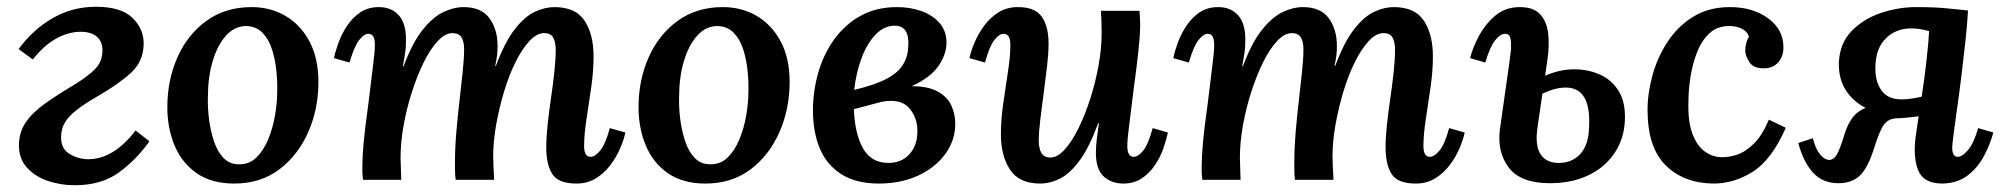

<svg xmlns="http://www.w3.org/2000/svg" viewBox="-20 -532 5925 568"><path d="M201 16Q159 16 121 3Q83 -10 59 -37Q35 -64 36 -105Q37 -142 56.5 -170.5Q76 -199 113 -225.5Q150 -252 204 -284Q241 -307 261.5 -328Q282 -349 283 -380Q284 -408 267 -423Q250 -438 219 -438Q182 -438 145.5 -417.5Q109 -397 77 -356L35 -387Q79 -446 137 -479Q195 -512 264 -512Q338 -512 372 -479Q406 -446 405 -401Q404 -350 367.5 -316.5Q331 -283 265 -245Q214 -216 188.5 -190.5Q163 -165 161 -133Q158 -94 184.5 -77.5Q211 -61 241 -61Q316 -61 381 -146L422 -114Q384 -60 332 -22Q280 16 201 16Z M724 -511Q780 -511 824.5 -485Q869 -459 895.5 -409.5Q922 -360 922 -289Q922 -210 892 -141.5Q862 -73 806.5 -31Q751 11 673 11Q606 11 562 -19.5Q518 -50 496.5 -101.5Q475 -153 475 -215Q475 -295 505 -362.5Q535 -430 591 -470.5Q647 -511 724 -511ZM709 -455Q674 -455 648.5 -426.5Q623 -398 609 -350.5Q595 -303 595 -245Q594 -213 598.5 -178.5Q603 -144 613 -114Q623 -84 641 -65Q659 -46 686 -46Q717 -45 738.5 -66Q760 -87 773.5 -120Q787 -153 793.5 -190Q800 -227 800 -260Q801 -290 797.5 -323.5Q794 -357 784.5 -386.5Q775 -416 756.5 -435Q738 -454 709 -455Z M1685 11Q1632 11 1614 -17Q1596 -45 1596 -96Q1596 -125 1600 -163Q1604 -201 1610 -241.5Q1616 -282 1620 -319.5Q1624 -357 1624 -386Q1624 -406 1617 -420Q1610 -434 1590 -434Q1568 -434 1546.5 -411Q1525 -388 1505.5 -349Q1486 -310 1471.5 -262Q1457 -214 1448 -164Q1439 -114 1439 -69Q1439 -55 1440 -36Q1441 -17 1442 0H1328Q1326 -16 1326 -30.5Q1326 -45 1326 -53Q1326 -94 1330 -141.5Q1334 -189 1339.5 -235.5Q1345 -282 1349 -321.5Q1353 -361 1353 -387Q1353 -408 1345.5 -421Q1338 -434 1318 -434Q1297 -434 1275 -410.5Q1253 -387 1233.5 -347.5Q1214 -308 1198.5 -259.5Q1183 -211 1174 -161Q1165 -111 1165 -66Q1165 -52 1166 -32Q1167 -12 1167 0H1054Q1052 -16 1052 -23.5Q1052 -31 1052 -41Q1052 -69 1056 -112.5Q1060 -156 1069 -219Q1078 -296 1083.5 -337.5Q1089 -379 1089 -400Q1089 -432 1070 -432Q1057 -432 1042.5 -413.5Q1028 -395 1014 -347L968 -360Q972 -380 981.5 -406Q991 -432 1007 -456Q1023 -480 1046 -495.5Q1069 -511 1101 -511Q1138 -511 1160 -486.5Q1182 -462 1181 -411Q1181 -389 1178 -372Q1175 -355 1172 -336H1174Q1200 -406 1230.5 -444Q1261 -482 1292 -496.5Q1323 -511 1351 -511Q1404 -511 1428 -478Q1452 -445 1452 -396Q1452 -381 1450.5 -368.5Q1449 -356 1445 -337H1447Q1473 -407 1502.5 -445Q1532 -483 1562 -497Q1592 -511 1620 -511Q1683 -511 1709.5 -470.5Q1736 -430 1736 -365Q1736 -322 1729 -273.5Q1722 -225 1715 -179.5Q1708 -134 1708 -100Q1708 -68 1727 -68Q1740 -68 1755.5 -86.5Q1771 -105 1784 -153L1830 -140Q1826 -120 1815 -94Q1804 -68 1786 -44Q1768 -20 1743 -4.5Q1718 11 1685 11Z M2118 -511Q2174 -511 2218.5 -485Q2263 -459 2289.5 -409.5Q2316 -360 2316 -289Q2316 -210 2286 -141.5Q2256 -73 2200.5 -31Q2145 11 2067 11Q2000 11 1956 -19.5Q1912 -50 1890.5 -101.5Q1869 -153 1869 -215Q1869 -295 1899 -362.5Q1929 -430 1985 -470.5Q2041 -511 2118 -511ZM2103 -455Q2068 -455 2042.5 -426.5Q2017 -398 2003 -350.5Q1989 -303 1989 -245Q1988 -213 1992.5 -178.5Q1997 -144 2007 -114Q2017 -84 2035 -65Q2053 -46 2080 -46Q2111 -45 2132.5 -66Q2154 -87 2167.5 -120Q2181 -153 2187.5 -190Q2194 -227 2194 -260Q2195 -290 2191.5 -323.5Q2188 -357 2178.5 -386.5Q2169 -416 2150.5 -435Q2132 -454 2103 -455Z M2580 11Q2512 11 2468.5 -17Q2425 -45 2405 -93.5Q2385 -142 2385 -205Q2385 -262 2400.5 -316.5Q2416 -371 2447.5 -415Q2479 -459 2525.5 -485Q2572 -511 2634 -511Q2672 -511 2705 -499.5Q2738 -488 2759 -464.5Q2780 -441 2780 -406Q2780 -371 2756 -336.5Q2732 -302 2677 -277Q2726 -277 2754.5 -261Q2783 -245 2794.5 -219.5Q2806 -194 2806 -166Q2806 -117 2776.5 -76.5Q2747 -36 2696 -12.5Q2645 11 2580 11ZM2507 -266Q2569 -281 2603 -299Q2637 -317 2651.5 -341Q2666 -365 2667 -395Q2671 -456 2627 -456Q2596 -456 2571 -430.5Q2546 -405 2529.5 -362Q2513 -319 2507 -266ZM2506 -209Q2509 -135 2533.5 -92.5Q2558 -50 2608 -50Q2647 -50 2670.5 -76Q2694 -102 2694 -144Q2694 -185 2669 -213Q2644 -241 2589 -231Z M3057 11Q2995 11 2968 -30Q2941 -71 2941 -135Q2941 -178 2948 -226.5Q2955 -275 2962 -320.5Q2969 -366 2969 -399Q2969 -432 2949 -432Q2936 -432 2921.5 -413.5Q2907 -395 2894 -347L2848 -360Q2852 -380 2863 -406Q2874 -432 2891.5 -456Q2909 -480 2934 -495.5Q2959 -511 2991 -511Q3042 -511 3062 -482.5Q3082 -454 3082 -403Q3082 -374 3077.5 -335.5Q3073 -297 3067.5 -256Q3062 -215 3057.5 -178Q3053 -141 3053 -115Q3053 -94 3060.5 -80Q3068 -66 3088 -66Q3108 -66 3129.5 -89.5Q3151 -113 3170.5 -152.5Q3190 -192 3205.5 -240.5Q3221 -289 3230 -339Q3239 -389 3239 -434Q3239 -448 3238.5 -468Q3238 -488 3237 -500H3351Q3352 -484 3352.5 -476.5Q3353 -469 3353 -459Q3353 -430 3348 -383Q3343 -336 3334 -270Q3325 -195 3320 -157.5Q3315 -120 3315 -100Q3315 -68 3334 -68Q3347 -68 3362 -86.5Q3377 -105 3390 -153L3435 -140Q3431 -120 3422 -94Q3413 -68 3397 -44Q3381 -20 3358 -4.5Q3335 11 3303 11Q3268 11 3245 -10Q3222 -31 3222 -80Q3222 -102 3225 -123Q3228 -144 3231 -168H3229Q3203 -97 3174.5 -58Q3146 -19 3116.5 -4Q3087 11 3057 11Z M4168 11Q4115 11 4097 -17Q4079 -45 4079 -96Q4079 -125 4083 -163Q4087 -201 4093 -241.5Q4099 -282 4103 -319.5Q4107 -357 4107 -386Q4107 -406 4100 -420Q4093 -434 4073 -434Q4051 -434 4029.5 -411Q4008 -388 3988.5 -349Q3969 -310 3954.5 -262Q3940 -214 3931 -164Q3922 -114 3922 -69Q3922 -55 3923 -36Q3924 -17 3925 0H3811Q3809 -16 3809 -30.5Q3809 -45 3809 -53Q3809 -94 3813 -141.5Q3817 -189 3822.5 -235.5Q3828 -282 3832 -321.5Q3836 -361 3836 -387Q3836 -408 3828.5 -421Q3821 -434 3801 -434Q3780 -434 3758 -410.5Q3736 -387 3716.5 -347.5Q3697 -308 3681.5 -259.5Q3666 -211 3657 -161Q3648 -111 3648 -66Q3648 -52 3649 -32Q3650 -12 3650 0H3537Q3535 -16 3535 -23.5Q3535 -31 3535 -41Q3535 -69 3539 -112.5Q3543 -156 3552 -219Q3561 -296 3566.5 -337.5Q3572 -379 3572 -400Q3572 -432 3553 -432Q3540 -432 3525.5 -413.5Q3511 -395 3497 -347L3451 -360Q3455 -380 3464.5 -406Q3474 -432 3490 -456Q3506 -480 3529 -495.5Q3552 -511 3584 -511Q3621 -511 3643 -486.5Q3665 -462 3664 -411Q3664 -389 3661 -372Q3658 -355 3655 -336H3657Q3683 -406 3713.5 -444Q3744 -482 3775 -496.5Q3806 -511 3834 -511Q3887 -511 3911 -478Q3935 -445 3935 -396Q3935 -381 3933.5 -368.5Q3932 -356 3928 -337H3930Q3956 -407 3985.5 -445Q4015 -483 4045 -497Q4075 -511 4103 -511Q4166 -511 4192.5 -470.5Q4219 -430 4219 -365Q4219 -322 4212 -273.5Q4205 -225 4198 -179.5Q4191 -134 4191 -100Q4191 -68 4210 -68Q4223 -68 4238.5 -86.5Q4254 -105 4267 -153L4313 -140Q4309 -120 4298 -94Q4287 -68 4269 -44Q4251 -20 4226 -4.5Q4201 11 4168 11Z M4565 10Q4479 10 4444 -35.5Q4409 -81 4417 -148Q4427 -221 4434 -267.5Q4441 -314 4444.5 -341.5Q4448 -369 4450 -385Q4451 -408 4448 -420Q4445 -432 4433 -432Q4418 -432 4402.5 -412Q4387 -392 4374 -347L4329 -360Q4337 -392 4356 -427Q4375 -462 4404.5 -486.5Q4434 -511 4476 -511Q4517 -511 4536.5 -489.5Q4556 -468 4560 -433Q4564 -398 4558 -357L4551 -308Q4595 -327 4636 -327Q4679 -327 4714 -311Q4749 -295 4769 -262Q4789 -229 4787 -177Q4785 -122 4756.5 -79.5Q4728 -37 4679 -13.5Q4630 10 4565 10ZM4528 -152Q4521 -100 4538 -75Q4555 -50 4591 -50Q4631 -50 4655.5 -77Q4680 -104 4681 -157Q4687 -273 4612 -273Q4581 -273 4543 -255Z M5098 -511Q5165 -511 5210.5 -478Q5256 -445 5256 -392Q5256 -365 5240.5 -347.5Q5225 -330 5199 -330Q5168 -329 5155.5 -348Q5143 -367 5143 -382Q5143 -391 5145.5 -402.5Q5148 -414 5154 -423Q5150 -438 5134 -446.5Q5118 -455 5096 -455Q5060 -455 5037 -433.5Q5014 -412 5000.5 -377.5Q4987 -343 4981 -304.5Q4975 -266 4975 -232Q4973 -173 4986.5 -137Q5000 -101 5022.5 -84.5Q5045 -68 5071 -67Q5092 -66 5117.5 -74Q5143 -82 5168 -106.5Q5193 -131 5213 -178L5263 -154Q5221 -59 5165.5 -24Q5110 11 5049 11Q4961 10 4907.5 -43Q4854 -96 4854 -207Q4854 -256 4868.5 -309Q4883 -362 4913 -408Q4943 -454 4989 -482.5Q5035 -511 5098 -511Z M5419 10Q5371 10 5342.5 -22.5Q5314 -55 5300 -109L5343 -123Q5351 -91 5365 -74.5Q5379 -58 5393 -59Q5406 -60 5415 -76.5Q5424 -93 5437 -136Q5445 -162 5459 -182Q5473 -202 5499 -213Q5463 -231 5441 -264.5Q5419 -298 5420 -346Q5422 -403 5457 -439.5Q5492 -476 5544 -493.5Q5596 -511 5648 -511Q5678 -511 5701.5 -510Q5725 -509 5748 -506.5Q5771 -504 5802 -501Q5800 -462 5794.5 -411.5Q5789 -361 5782.5 -307.5Q5776 -254 5768.5 -202Q5761 -150 5756 -107Q5752 -68 5772 -68Q5785 -68 5802 -88Q5819 -108 5832 -153L5877 -140Q5868 -106 5849.5 -71Q5831 -36 5801 -13Q5771 10 5726 11Q5669 11 5653.5 -31Q5638 -73 5649 -140Q5653 -165 5656 -188Q5621 -183 5590 -182Q5568 -181 5555 -165.5Q5542 -150 5525 -96Q5506 -35 5482 -12.5Q5458 10 5419 10ZM5528 -334Q5527 -291 5546 -264.5Q5565 -238 5605 -238Q5631 -238 5665 -246Q5674 -306 5678 -342Q5682 -378 5684 -399.5Q5686 -421 5687 -440Q5659 -448 5634 -448Q5589 -448 5559 -418.5Q5529 -389 5528 -334Z"/></svg>

Font: Lora SemiBold
Style: Italic
Weight: 600
Italic angle: -3°
Designer: Olga Karpushina, Alexei Vanyashin (Cyrillic)
Foundry: Cyreal
Version: Version 3.011; ttfautohint (v1.8.4.7-5d5b)